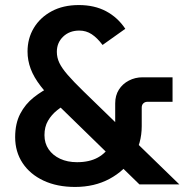

<svg xmlns="http://www.w3.org/2000/svg" viewBox="-20 -730 748 760"><path d="M532 0 215 -309Q169 -353 141.5 -388.5Q114 -424 101.5 -457.5Q89 -491 89 -526Q89 -578 114 -619.5Q139 -661 184.5 -685.5Q230 -710 292 -710Q354 -710 400 -685.5Q446 -661 476 -616L386 -552Q365 -580 343 -594.5Q321 -609 294 -609Q255 -609 230 -585Q205 -561 205 -525Q205 -502 215 -481Q225 -460 248 -433.5Q271 -407 310 -369L690 0ZM277 10Q206 10 152.5 -15Q99 -40 69.5 -84.5Q40 -129 40 -187Q40 -241 60 -279.5Q80 -318 113.5 -344.5Q147 -371 187 -390L254 -325Q228 -311 206 -293.5Q184 -276 170 -252Q156 -228 156 -195Q156 -163 172.5 -139Q189 -115 218 -101.5Q247 -88 285 -88Q334 -88 367.5 -106.5Q401 -125 418.5 -159Q436 -193 436 -238V-321Q436 -352 450.5 -375Q465 -398 490 -411Q515 -424 544 -424H663V-327H563Q554 -327 547.5 -321Q541 -315 541 -304V-231Q541 -162 507 -108Q473 -54 413.5 -22Q354 10 277 10Z"/></svg>

Font: SUSE SemiBold
Style: Regular
Weight: 600
Designer: Rene Bieder
Foundry: SUSE
Version: Version 1.000